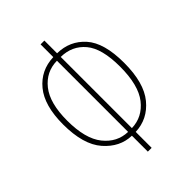

<svg xmlns="http://www.w3.org/2000/svg" viewBox="-215 -822 929 929"><g transform="rotate(-45 250.0 -357.0)"><path d="M263 10V-99Q348 -102 404 -170Q460 -238 460 -375Q460 -512 404.5 -574Q349 -636 263 -637V-724H237V-637Q149 -634 94.5 -568Q40 -502 40 -373Q40 -235 98.5 -168Q157 -101 237 -99V10ZM263 -612Q340 -611 386.5 -555.5Q433 -500 433 -376Q433 -249 385 -188Q337 -127 263 -125ZM67 -372Q67 -492 114.5 -551.5Q162 -611 237 -612V-125Q164 -127 115.5 -187.5Q67 -248 67 -372Z"/></g></svg>

Font: Noto Sans Mono UI Condensed Thin
Style: Regular
Weight: 250
Width: 3
Designer: Monotype Design team
Foundry: Monotype Imaging Inc.
Version: 1.000